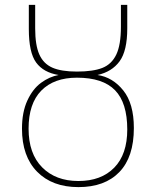

<svg xmlns="http://www.w3.org/2000/svg" viewBox="-20 -754 636 786"><path d="M70 -227Q70 -295 92 -342.5Q114 -390 148 -415Q182 -440 220 -447Q158 -457 128 -498Q98 -539 98 -635V-734H124V-638Q124 -569 141 -531Q158 -493 194.5 -477Q231 -461 295 -461Q361 -461 399 -476Q437 -491 456 -530.5Q475 -570 475 -645V-734H501V-638Q501 -546 469.5 -503Q438 -460 379 -447Q441 -438 484.5 -384Q528 -330 528 -230Q528 -111 468.5 -49.5Q409 12 301 12Q194 12 132 -51Q70 -114 70 -227ZM501 -224Q501 -333 451 -384.5Q401 -436 295 -436Q201 -436 149 -383Q97 -330 97 -227Q97 -125 152.5 -69Q208 -13 301 -13Q394 -13 447.5 -67.5Q501 -122 501 -224Z"/></svg>

Font: Noto Sans UI Thin
Style: Regular
Weight: 250
Designer: Monotype Design Team
Foundry: Monotype Imaging Inc.
Version: Version 1.001